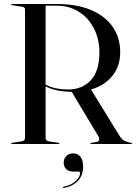

<svg xmlns="http://www.w3.org/2000/svg" viewBox="-20 -720 680 960"><path d="M581 -458.5Q581 -389.5 541.8 -340.8Q502.5 -292 435 -272.5L577.5 -41Q590 -21 604.2 -15Q618.5 -9 635 -6Q640 -5 640 -3Q640 0 636 0H436Q431.5 0 431.5 -3Q431.5 -4.5 436.5 -6L462.5 -10Q485.5 -15 469.5 -42.5L338.5 -261Q256.5 -262 208 -288.5V-30.5Q208 -15.5 225.5 -13L272 -6Q277 -5.5 277 -3Q277 0 273 0H40Q36 0 36 -3Q36 -5.5 41 -6L87.5 -13Q105 -15.5 105 -30.5V-674Q105 -685 87.5 -687L41 -694Q36 -694.5 36 -697Q36 -700 40 -700H263Q364 -700 435 -670Q506 -640 543.5 -585.8Q581 -531.5 581 -458.5ZM208 -691.5V-297.5Q232.5 -283.5 261.5 -278Q290.5 -272.5 320 -272.5Q391.5 -272.5 434.2 -319Q477 -365.5 477 -457Q477 -525 449.5 -578Q422 -631 374 -661.2Q326 -691.5 263.5 -691.5ZM348.5 138Q322 138 310.2 125Q298.5 112 298.5 94Q298.5 73 311.5 60Q324.5 47 345.5 47Q369 47 382.2 63.8Q395.5 80.5 395.5 112.5Q395.5 157 369.5 184.2Q343.5 211.5 300.5 219.5Q295.5 220.5 295 217.5Q294 214 297.5 213.5Q336 206.5 358.2 185.2Q380.5 164 380.5 146Q380.5 138 373 138Z"/></svg>

Font: Fraunces 144pt S000
Style: Regular
Weight: 400
Version: Version 1.000; ttfautohint (v1.8.3)